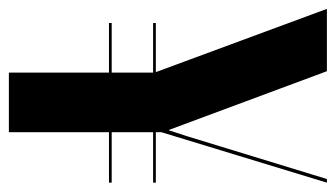

<svg xmlns="http://www.w3.org/2000/svg" viewBox="-188 -560 739 422"><g transform="rotate(90 181.0 -349.5)"><path d="M256 -352H257L270 -392L364 -699H372L261 -335V-323H372V-317H261V-226H372V-220H261V0H130V-220H21V-226H130V-317H21V-323H129L-10 -699H127Z"/></g></svg>

Font: Moniqa Black Display
Style: Regular
Weight: 900
Designer: Rajesh Rajput
Foundry: Rajesh Rajput
Version: Version 1.000